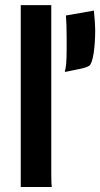

<svg xmlns="http://www.w3.org/2000/svg" viewBox="-20 -748 401 768"><path d="M185.1 -54.7Q185.1 -12.7 187 0H63V-727.5H185.1ZM355.5 -705.6Q360.8 -654.3 360.8 -628.2Q360.8 -602.1 359.1 -577.6Q357.4 -553.2 354.5 -533.7Q347.2 -491.7 336.9 -484.9Q324.7 -477.1 295.9 -471.7L241.7 -460.4L238.8 -463.4Q246.6 -477.1 246.6 -551.3V-599.6Q246.6 -649.4 243.7 -686Z"/></svg>

Font: Hammersmith One
Style: Regular
Weight: 400
Designer: Nicole Fally
Foundry: Nicole Fally
Version: Version 1.003